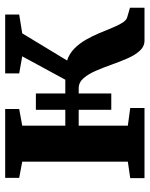

<svg xmlns="http://www.w3.org/2000/svg" viewBox="64 -656 592 760"><g transform="rotate(-90 360.0 -276.0)"><path d="M35 0V-56.5L100 -66V-484L36 -496V-551.5H308.5V-496L242.5 -484V-313.5H424.5L517 -484L449.5 -496V-551.5H682.5V-496L608 -484L500.5 -306.5Q528 -297.5 548 -277.5Q568 -257.5 582.8 -231.8Q597.5 -206 608.8 -179Q620 -152 629.8 -128.2Q639.5 -104.5 649.5 -88.2Q659.5 -72 671.5 -68.5L709.5 -57.5V0H579.5Q556 0 539 -18.8Q522 -37.5 509 -67.2Q496 -97 484.2 -130.2Q472.5 -163.5 459.5 -193.2Q446.5 -223 430 -241.8Q413.5 -260.5 390.5 -260.5H242.5V-66L312.5 -56.5V0ZM305.5 -131.5V-430H370V-131.5Z"/></g></svg>

Font: Merriweather 28pt
Style: Bold
Weight: 700
Version: Version 2.100